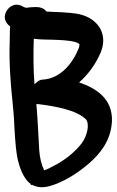

<svg xmlns="http://www.w3.org/2000/svg" viewBox="-24 -736 494 813"><path d="M2 -686C-13 -657 4 -635 19 -624C17 -604 18 -578 17 -556C14 -471 21 -379 29 -305C31 -280 34 -255 35 -237C38 -181 40 -123 49 -71C55 -40 71 18 106 43V47H113C149 66 185 53 208 45C264 24 312 -9 354 -45C398 -84 445 -138 450 -221C454 -318 384 -362 311 -387C350 -421 382 -466 402 -513C438 -599 382 -665 301 -678C262 -684 218 -685 173 -687C164 -700 147 -706 133 -706H122C111 -706 100 -705 87 -703L77 -706L68 -711C31 -728 7 -698 2 -686ZM119 -572C152 -567 187 -569 220 -567C295 -564 313 -553 313 -546H312C312 -543 312 -538 309 -531C285 -470 233 -403 157 -399C141 -398 130 -387 122 -379C117 -438 117 -511 119 -572ZM130 -296C132 -295 135 -295 139 -295C213 -286 301 -269 338 -232H339C357 -212 346 -161 321 -128C292 -91 251 -58 206 -35C189 -26 177 -19 163 -15C152 -37 144 -68 142 -102C138 -167 136 -229 130 -296Z"/></svg>

Font: Stray Cat
Style: ExBlk
Weight: 1000
Version: Version 1.0